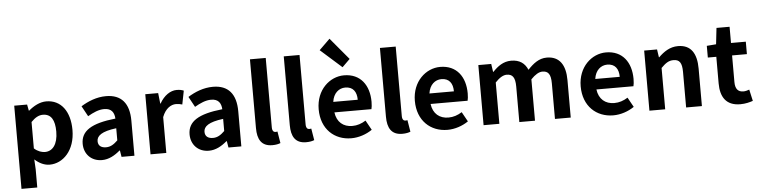

<svg xmlns="http://www.w3.org/2000/svg" viewBox="-58 -1245 7046 1782"><g transform="rotate(-5 3465.0 -354.5)"><path d="M79 215H226V45L221 -47C264 -8 311 14 360 14C483 14 598 -97 598 -289C598 -461 516 -574 378 -574C318 -574 260 -542 213 -502H210L199 -560H79ZM327 -107C297 -107 261 -118 226 -149V-395C264 -434 298 -453 336 -453C413 -453 447 -394 447 -287C447 -165 395 -107 327 -107Z M847 14C911 14 967 -18 1016 -60H1020L1030 0H1150V-327C1150 -489 1077 -574 935 -574C847 -574 767 -541 701 -500L754 -403C806 -433 856 -456 908 -456C977 -456 1001 -414 1004 -359C778 -335 681 -272 681 -152C681 -57 747 14 847 14ZM895 -101C852 -101 821 -120 821 -164C821 -214 867 -252 1004 -269V-156C968 -121 937 -101 895 -101Z M1300 0H1447V-334C1478 -415 1531 -444 1575 -444C1598 -444 1614 -441 1634 -435L1659 -562C1642 -569 1624 -574 1593 -574C1535 -574 1475 -534 1434 -461H1431L1420 -560H1300Z M1843 14C1907 14 1963 -18 2012 -60H2016L2026 0H2146V-327C2146 -489 2073 -574 1931 -574C1843 -574 1763 -541 1697 -500L1750 -403C1802 -433 1852 -456 1904 -456C1973 -456 1997 -414 2000 -359C1774 -335 1677 -272 1677 -152C1677 -57 1743 14 1843 14ZM1891 -101C1848 -101 1817 -120 1817 -164C1817 -214 1863 -252 2000 -269V-156C1964 -121 1933 -101 1891 -101Z M2434 14C2469 14 2493 8 2510 1L2492 -108C2482 -106 2478 -106 2472 -106C2458 -106 2443 -117 2443 -151V-798H2296V-157C2296 -53 2332 14 2434 14Z M2749 14C2784 14 2808 8 2825 1L2807 -108C2797 -106 2793 -106 2787 -106C2773 -106 2758 -117 2758 -151V-798H2611V-157C2611 -53 2647 14 2749 14Z M3146 -650 3218 -721 3048 -924 2948 -826ZM3170 14C3239 14 3310 -10 3365 -48L3315 -138C3275 -113 3235 -99 3189 -99C3106 -99 3046 -147 3034 -239H3379C3383 -252 3386 -279 3386 -307C3386 -461 3306 -574 3152 -574C3019 -574 2891 -461 2891 -280C2891 -95 3013 14 3170 14ZM3032 -337C3043 -418 3095 -460 3154 -460C3226 -460 3260 -412 3260 -337Z M3645 14C3680 14 3704 8 3721 1L3703 -108C3693 -106 3689 -106 3683 -106C3669 -106 3654 -117 3654 -151V-798H3507V-157C3507 -53 3543 14 3645 14Z M4066 14C4135 14 4206 -10 4261 -48L4211 -138C4171 -113 4131 -99 4085 -99C4002 -99 3942 -147 3930 -239H4275C4279 -252 4282 -279 4282 -307C4282 -461 4202 -574 4048 -574C3915 -574 3787 -461 3787 -280C3787 -95 3909 14 4066 14ZM3928 -337C3939 -418 3991 -460 4050 -460C4122 -460 4156 -412 4156 -337Z M4403 0H4550V-385C4589 -427 4625 -448 4657 -448C4710 -448 4736 -418 4736 -331V0H4882V-385C4922 -427 4958 -448 4990 -448C5043 -448 5068 -418 5068 -331V0H5215V-349C5215 -490 5160 -574 5041 -574C4968 -574 4914 -530 4863 -476C4836 -538 4789 -574 4709 -574C4636 -574 4584 -534 4537 -485H4534L4523 -560H4403Z M5611 14C5680 14 5751 -10 5806 -48L5756 -138C5716 -113 5676 -99 5630 -99C5547 -99 5487 -147 5475 -239H5820C5824 -252 5827 -279 5827 -307C5827 -461 5747 -574 5593 -574C5460 -574 5332 -461 5332 -280C5332 -95 5454 14 5611 14ZM5473 -337C5484 -418 5536 -460 5595 -460C5667 -460 5701 -412 5701 -337Z M5948 0H6095V-385C6136 -426 6165 -448 6211 -448C6266 -448 6290 -418 6290 -331V0H6437V-349C6437 -490 6385 -574 6264 -574C6188 -574 6131 -534 6082 -486H6079L6068 -560H5948Z M6794 14C6843 14 6882 3 6912 -7L6888 -114C6873 -108 6851 -102 6833 -102C6783 -102 6757 -132 6757 -196V-444H6895V-560H6757V-711H6635L6618 -560L6531 -553V-444H6610V-196C6610 -71 6661 14 6794 14Z"/></g></svg>

Font: Noto Sans JP
Style: Bold
Weight: 700
Designer: Ryoko NISHIZUKA  (kana, bopomofo & ideographs); Paul D. Hunt (Latin, Greek & Cyrillic); Sandoll Communications , Soo-you
Foundry: Adobe
Version: Version 2.002;hotconv 1.0.116;makeotfexe 2.5.65601